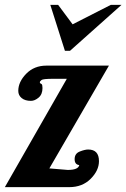

<svg xmlns="http://www.w3.org/2000/svg" viewBox="-20 -770 520 790"><path d="M268.1 -561H247.1L187 -750H219.2L278.8 -669.9L436 -750H480ZM183.1 -77.1 258.8 -70.8Q302.2 -70.8 306.2 -90.8Q287.1 -92.8 287.1 -115.2Q287.1 -138.2 308.1 -146.5Q329.1 -154.8 342.8 -154.8Q387.2 -154.8 387.2 -106.9Q387.2 -68.4 353 -34.2Q318.8 0 265.1 0H0L254.9 -445.8H199.2Q157.2 -445.8 150.6 -440.7Q144 -435.5 144 -431.6Q144 -427.7 145.8 -427.2Q147.5 -426.8 151.1 -424.1Q154.8 -421.4 154.8 -407.7Q154.8 -381.8 138.9 -368.4Q123 -355 107.4 -355Q83 -355 69.1 -366.5Q55.2 -377.9 55.2 -396Q55.2 -433.1 87.9 -466.6Q120.6 -500 170.9 -500H428.2Z"/></svg>

Font: Lobster-Regular
Style: Regular
Weight: 400
Designer: Pablo Impallari
Foundry: Pablo Impallari
Version: Version 1.007; ttfautohint (v1.1) -l 8 -r 50 -G 50 -x 14 -D 